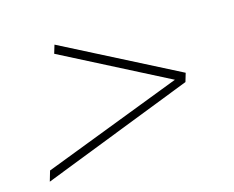

<svg xmlns="http://www.w3.org/2000/svg" viewBox="-66 -546 707 581"><g transform="rotate(-15 287.5 -255.5)"><path d="M499 -242.5 24.5 -57.5 34 -90 470 -257.5 137.5 -428 145.5 -454.5 507 -269.5Z"/></g></svg>

Font: Newsreader Display Light
Style: Italic
Weight: 300
Italic angle: -17°
Designer: Hugues Gentile
Foundry: Production Type
Version: Version 1.001